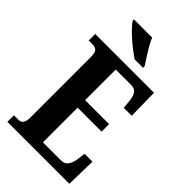

<svg xmlns="http://www.w3.org/2000/svg" viewBox="-277 -1017 1104 1104"><g transform="rotate(45 275.0 -465.5)"><path d="M20 0V-53H57Q96 -53 96 -109V-600Q96 -640 83.5 -650.5Q71 -661 55 -661H20V-714H498L501 -530H436L432 -576Q429 -614 416 -633.5Q403 -653 373 -653H248V-404H443V-343H248V-61H396Q426 -61 440 -83Q454 -105 458 -138L464 -184H528L524 0ZM283 -771Q263 -785 237.5 -804.5Q212 -824 187.5 -846Q163 -868 144.5 -888Q126 -908 118 -921V-931H266Q275 -909 290.5 -882Q306 -855 323 -829Q340 -803 352 -784V-771Z"/></g></svg>

Font: Noto Serif ExtraCondensed ExtraBold
Style: Regular
Weight: 800
Width: 2
Designer: Monotype Design Team
Foundry: Monotype Imaging Inc.
Version: Version 2.013; ttfautohint (v1.8.4.7-5d5b)